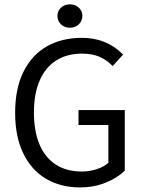

<svg xmlns="http://www.w3.org/2000/svg" viewBox="-20 -840 651 873"><path d="M539.6 -591.8 492.2 -539.6Q465.8 -567.4 432.6 -581.8Q399.4 -596.2 352.5 -596.2Q285.6 -596.2 236.6 -565.7Q187.5 -535.2 160.9 -475.1Q134.3 -415 134.3 -328.6Q134.3 -243.2 159.7 -183.1Q185.1 -123 233.9 -91.6Q282.7 -60.1 352.5 -60.1Q387.7 -60.1 419.9 -70.8Q452.1 -81.5 472.7 -99.6V-271.5H336.9V-339.4H547.4V-64Q512.7 -30.3 459.5 -9Q406.2 12.2 343.8 12.2Q256.8 12.2 190.2 -26.6Q123.5 -65.4 86.2 -141.8Q48.8 -218.3 48.8 -326.7Q48.8 -438 87.2 -514.6Q125.5 -591.3 193.8 -629.6Q262.2 -668 352.1 -668Q465.3 -668 539.6 -591.8ZM297.9 -820.3Q321.8 -820.3 338.1 -805.4Q354.5 -790.5 354.5 -768.1Q354.5 -744.1 338.1 -729Q321.8 -713.9 297.9 -713.9Q273.9 -713.9 257.6 -729Q241.2 -744.1 241.2 -768.1Q241.2 -790.5 257.6 -805.4Q273.9 -820.3 297.9 -820.3Z"/></svg>

Font: Varta
Style: Regular
Weight: 400
Designer: Joana Correia, Viktoriya Grabowska, Eben Sorkin
Foundry: Sorkin Type
Version: Version 1.002; ttfautohint (v1.3) -l 8 -r 24 -G 200 -x 12 -H